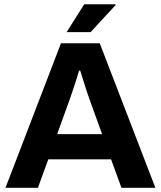

<svg xmlns="http://www.w3.org/2000/svg" viewBox="-20 -892 764 912"><path d="M6.1 0 269.6 -686.4H453.8L718.1 0H556.9L507.6 -135.3H209.4L160.1 0ZM251.5 -254.9H464.9L403.7 -424.4Q398.7 -438 391 -461.4Q383.2 -484.7 375.4 -510.6Q367.6 -536.5 361 -556.3H355.4Q349.8 -536.7 341.8 -511.3Q333.7 -486 325.9 -462.7Q318.1 -439.3 312.7 -424.4ZM296.6 -739.5 380 -871.7H528.5L529.7 -868.5L410.4 -739.5Z"/></svg>

Font: Archivo Variable SemiBold
Style: Regular
Weight: 600
Designer: Hector Gatti
Foundry: Omnibus-Type
Version: Version 2.001